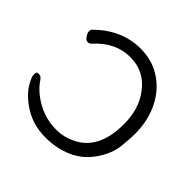

<svg xmlns="http://www.w3.org/2000/svg" viewBox="-185 -895 1095 1095"><g transform="rotate(45 362.5 -347.5)"><path d="M326 24Q214 24 129 -39Q63 -87 36 -147Q25 -169 25 -183Q25 -185 25.5 -195.5Q26 -206 45 -206Q61 -206 73 -188Q99 -148 142 -116.5Q185 -85 233.5 -68Q282 -51 340 -51Q397 -51 451 -77Q589 -141 589 -347Q589 -466 530 -546Q461 -643 344 -643Q226 -643 134 -541Q126 -531 112 -531Q97 -531 85 -549.5Q73 -568 73 -580Q73 -581 73.5 -588Q74 -595 80 -600Q201 -719 352 -719Q429 -719 492 -686.5Q555 -654 598.5 -595.5Q642 -537 661 -459Q673 -408 673 -348Q673 -316 666 -248.5Q659 -181 611 -111Q563 -41 488.5 -8.5Q414 24 326 24Z"/></g></svg>

Font: LXGW WenKai Medium
Style: Regular
Weight: 500
Designer: LXGW / Fontworks Inc.
Foundry: LXGW / Fontworks Inc.
Version: Version 1.501; October 10, 2024